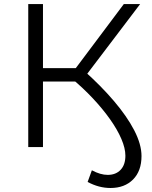

<svg xmlns="http://www.w3.org/2000/svg" viewBox="-20 -720 742 940"><path d="M520.9 200.4Q464.1 200.4 409 170.8L429.8 113.7Q471.7 136.2 507.3 136.2Q547 136.2 570.4 111.5Q593.9 86.8 593.9 42.3Q593.9 5.9 574.2 -39.9Q554.5 -85.8 518.7 -136.3Q482.9 -186.8 434.7 -238.3Q386.4 -289.8 329.8 -336.7L386.5 -378.3Q473.2 -301.2 537.4 -225.9Q601.7 -150.6 637.3 -81.8Q672.8 -13 672.8 44Q672.8 116.9 631.5 158.7Q590.1 200.4 520.9 200.4ZM118.3 0V-700H190.4V0ZM167.7 -320.9V-386.4H377.8V-320.9ZM398.5 -347.5 326.9 -354.2 586.1 -700H666Z"/></svg>

Font: Montserrat Alternates Thin
Style: Regular
Weight: 100
Designer: Julieta Ulanovsky
Foundry: Julieta Ulanovsky
Version: Version 9.000